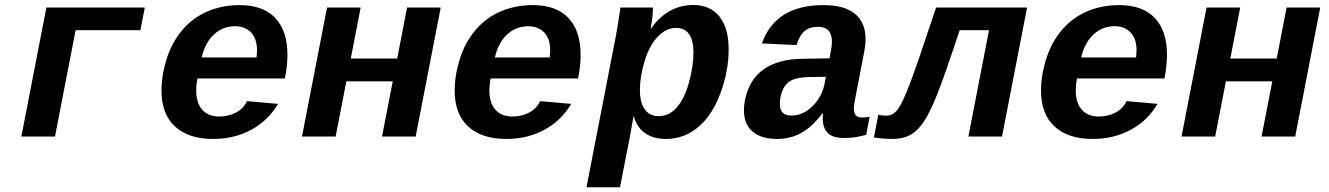

<svg xmlns="http://www.w3.org/2000/svg" viewBox="-20 -559 5441 786"><path d="M572.8 -528.3 554.7 -435.5H289.6L205.1 0H67.4L169.9 -528.3Z M852.5 9.8Q751.5 9.8 696.3 -41.3Q641.1 -92.3 641.1 -188Q641.1 -249.5 661.9 -316.7Q682.6 -383.8 725.6 -435.1Q768.6 -486.3 829.1 -512.2Q889.6 -538.1 960.9 -538.1Q1057.1 -538.1 1106.9 -485.4Q1156.7 -432.6 1156.7 -334.5Q1156.7 -291.5 1147 -241.7L1146.5 -237.8H788.1Q783.2 -213.4 783.2 -189.5Q783.2 -137.2 808.1 -109.6Q833 -82 877.4 -82Q915 -82 945.6 -97.9Q976.1 -113.8 991.2 -145L1118.2 -133.8Q1077.6 -64.9 1008.3 -27.6Q939 9.8 852.5 9.8ZM942.4 -451.7Q892.1 -451.7 855.7 -417.7Q819.3 -383.8 805.7 -323.7H1030.3L1032.2 -351.6Q1032.2 -401.4 1007.3 -426.5Q982.4 -451.7 942.4 -451.7Z M1784.2 -528.3 1681.6 0H1543.9L1587.9 -226.1H1397.9L1354 0H1216.3L1318.8 -528.3H1456.5L1416 -319.3H1606L1646.5 -528.3Z M2052.7 9.8Q1951.7 9.8 1896.5 -41.3Q1841.3 -92.3 1841.3 -188Q1841.3 -249.5 1862.1 -316.7Q1882.8 -383.8 1925.8 -435.1Q1968.8 -486.3 2029.3 -512.2Q2089.8 -538.1 2161.1 -538.1Q2257.3 -538.1 2307.1 -485.4Q2356.9 -432.6 2356.9 -334.5Q2356.9 -291.5 2347.2 -241.7L2346.7 -237.8H1988.3Q1983.4 -213.4 1983.4 -189.5Q1983.4 -137.2 2008.3 -109.6Q2033.2 -82 2077.6 -82Q2115.2 -82 2145.8 -97.9Q2176.3 -113.8 2191.4 -145L2318.4 -133.8Q2277.8 -64.9 2208.5 -27.6Q2139.2 9.8 2052.7 9.8ZM2142.6 -451.7Q2092.3 -451.7 2055.9 -417.7Q2019.5 -383.8 2005.9 -323.7H2230.5L2232.4 -351.6Q2232.4 -401.4 2207.5 -426.5Q2182.6 -451.7 2142.6 -451.7Z M2652.8 -528.3V-524.4Q2652.8 -492.2 2643.6 -442.4H2645.5Q2676.8 -488.3 2721.2 -513.4Q2765.6 -538.6 2818.4 -538.6Q2887.7 -538.6 2925.3 -491.2Q2962.9 -443.8 2962.9 -356.9Q2962.9 -268.6 2929.4 -177.7Q2896 -86.9 2838.1 -38.6Q2780.3 9.8 2706.5 9.8Q2654.8 9.8 2620.8 -13.9Q2586.9 -37.6 2574.7 -83.5H2573.7L2558.1 3.4L2518.1 207.5H2380.9L2501.5 -413.1Q2507.3 -441.9 2520 -528.3ZM2599.6 -190.4Q2599.6 -139.2 2619.6 -111.3Q2639.6 -83.5 2675.8 -83.5Q2718.8 -83.5 2750.2 -118.7Q2781.7 -153.8 2800.3 -220.5Q2818.8 -287.1 2818.8 -343.3Q2818.8 -444.8 2747.1 -444.8Q2707.5 -444.8 2672.9 -408.9Q2638.2 -373 2618.9 -309.1Q2599.6 -245.1 2599.6 -190.4Z M3161.6 9.8Q3096.2 9.8 3060.8 -20.5Q3025.4 -50.8 3025.4 -108.4Q3025.4 -127.4 3029.8 -149.4Q3063 -315.9 3266.6 -318.4L3376 -320.3L3380.9 -347.2Q3385.7 -370.6 3385.7 -388.2Q3385.7 -449.2 3328.6 -449.2Q3293.9 -449.2 3273.4 -431.6Q3252.9 -414.1 3240.7 -374.5L3099.1 -381.3Q3154.3 -538.1 3351.6 -538.1Q3436 -538.1 3479.7 -502.7Q3523.4 -467.3 3523.4 -398.4Q3523.4 -376 3518.1 -347.7L3481 -156.2Q3475.6 -129.4 3475.6 -114.7Q3475.6 -96.7 3483.2 -87.4Q3490.7 -78.1 3509.3 -78.1Q3524.9 -78.1 3540 -81.1L3525.9 -6.8Q3513.2 -3.9 3502.9 -1.5Q3492.7 1 3482.7 2.4Q3472.7 3.9 3461.4 4.9Q3450.2 5.9 3435.5 5.9Q3389.2 5.9 3368.7 -14.4Q3348.1 -34.7 3348.1 -74.2L3349.1 -94.2H3346.2Q3304.2 -39.1 3259.8 -14.6Q3215.3 9.8 3161.6 9.8ZM3360.8 -244.6 3295.4 -243.7Q3244.1 -242.7 3219.7 -230Q3195.3 -217.3 3183.8 -189.7Q3172.4 -162.1 3172.4 -133.8Q3172.4 -85.9 3219.2 -85.9Q3267.1 -85.9 3306.2 -124.3Q3345.2 -162.6 3356 -217.8Z M3944.3 0 4028.8 -435.5H3908.7Q3844.2 -240.7 3814.9 -168.2Q3785.6 -95.7 3760.5 -58.8Q3735.4 -22 3705.6 -6.1Q3675.8 9.8 3631.3 9.8Q3613.3 9.8 3590.1 7.8Q3566.9 5.9 3557.6 3.4L3575.7 -89.8Q3587.9 -85.4 3607.9 -85.4Q3636.2 -85.4 3655.8 -112.3Q3675.3 -139.2 3704.3 -214.8Q3733.4 -290.5 3812 -528.3H4184.6L4082 0Z M4453.1 9.8Q4352.1 9.8 4296.9 -41.3Q4241.7 -92.3 4241.7 -188Q4241.7 -249.5 4262.5 -316.7Q4283.2 -383.8 4326.2 -435.1Q4369.1 -486.3 4429.7 -512.2Q4490.2 -538.1 4561.5 -538.1Q4657.7 -538.1 4707.5 -485.4Q4757.3 -432.6 4757.3 -334.5Q4757.3 -291.5 4747.6 -241.7L4747.1 -237.8H4388.7Q4383.8 -213.4 4383.8 -189.5Q4383.8 -137.2 4408.7 -109.6Q4433.6 -82 4478 -82Q4515.6 -82 4546.1 -97.9Q4576.7 -113.8 4591.8 -145L4718.8 -133.8Q4678.2 -64.9 4608.9 -27.6Q4539.6 9.8 4453.1 9.8ZM4543 -451.7Q4492.7 -451.7 4456.3 -417.7Q4419.9 -383.8 4406.2 -323.7H4630.9L4632.8 -351.6Q4632.8 -401.4 4607.9 -426.5Q4583 -451.7 4543 -451.7Z M5384.8 -528.3 5282.2 0H5144.5L5188.5 -226.1H4998.5L4954.6 0H4816.9L4919.4 -528.3H5057.1L5016.6 -319.3H5206.5L5247.1 -528.3Z"/></svg>

Font: Cousine
Style: Bold Italic
Weight: 700
Italic angle: -12°
Monospace: yes
Designer: Steve Matteson
Foundry: Ascender Corporation
Version: Version 1.20